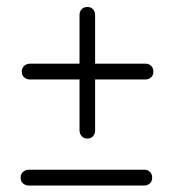

<svg xmlns="http://www.w3.org/2000/svg" viewBox="-20 -634 510 564"><path d="M44 -423.5Q44 -434.5 51.2 -440.8Q58.5 -447 68.5 -447H407Q417 -447 423.8 -440.8Q430.5 -434.5 430.5 -423.5Q430.5 -412.5 423.5 -406.5Q416.5 -400.5 407 -400.5H68Q58.5 -400.5 51.2 -406.5Q44 -412.5 44 -423.5ZM236.8 -227Q225.9 -227 219.8 -234.2Q213.6 -241.5 213.6 -251.5V-590Q213.6 -600 219.8 -606.8Q225.9 -613.5 236.8 -613.5Q247.6 -613.5 253.5 -606.5Q259.4 -599.5 259.4 -590V-251Q259.4 -241.5 253.5 -234.2Q247.6 -227 236.8 -227ZM40.5 -112Q40.5 -123 47.8 -129.2Q55 -135.5 65 -135.5H403.5Q413.5 -135.5 420.2 -129.2Q427 -123 427 -112Q427 -101 420 -95Q413 -89 403.5 -89H64.5Q55 -89 47.8 -95Q40.5 -101 40.5 -112Z"/></svg>

Font: Fraunces 144pt Soft SemiBold
Style: Regular
Weight: 600
Version: Version 1.000;[b76b70a41]